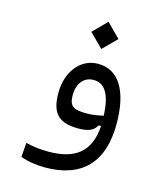

<svg xmlns="http://www.w3.org/2000/svg" viewBox="-116 -646 819 962"><g transform="rotate(15 293.0 -165.0)"><path d="M207 228.5C400.9 228.5 498.5 123 498.5 -74.7C498.5 -242.7 440.9 -342.3 332.5 -342.3C235.8 -342.3 176.3 -253.9 176.3 -151.4C176.3 -51.8 210 -3.4 317.9 -3.4C377 -3.4 398.9 -19 413.6 -44.9H425.8C417.5 91.8 341.3 147.5 203.6 147.5C160.6 147.5 127 143.1 86.4 133.8L80.6 207.5C115.2 221.2 163.1 228.5 207 228.5ZM425.8 -98.6C396 -91.3 369.1 -86.9 337.4 -86.9C267.1 -86.9 248.5 -104 248.5 -158.2C248.5 -215.8 278.8 -258.3 330.6 -258.3C389.6 -258.3 420.9 -207.5 425.8 -98.6ZM327.1 -418 397.5 -488.3 327.1 -559.1 256.8 -488.3Z"/></g></svg>

Font: Cascadia Mono PL SemiLight
Style: Regular
Weight: 350
Monospace: yes
Designer: Aaron Bell
Foundry: Saja Typeworks
Version: Version 2404.023